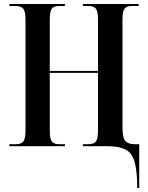

<svg xmlns="http://www.w3.org/2000/svg" viewBox="-20 -734 742 964"><path d="M669 210Q669 125 656 79.5Q643 34 610.5 17Q578 0 520 0H396V-10H424Q451 -10 461.5 -23.5Q472 -37 472 -80V-368H230V-77Q230 -37 240.5 -23.5Q251 -10 276 -10H306V0H27V-10H60Q86 -10 97 -23.5Q108 -37 108 -77V-636Q108 -677 96.5 -690.5Q85 -704 57 -704H27V-714H306V-704H276Q251 -704 240.5 -691Q230 -678 230 -637V-378H472V-636Q472 -677 461.5 -690.5Q451 -704 424 -704H396V-714H676V-704H642Q616 -704 605.5 -690.5Q595 -677 595 -637V-93Q595 -40 610.5 -25Q626 -10 656 -10H679V210Z"/></svg>

Font: Noto Serif Display Condensed SemiBold
Style: Regular
Weight: 600
Width: 3
Designer: Monotype Design Team
Foundry: Monotype Imaging Inc.
Version: Version 2.009